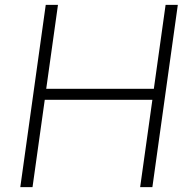

<svg xmlns="http://www.w3.org/2000/svg" viewBox="-20 -765 779 785"><path d="M63 0H113L163 -357H603L553 0H603L707 -745H657L609 -402H169L217 -745H167Z"/></svg>

Font: Mluvka ExtraLight
Style: Italic
Weight: 200
Italic angle: -8°
Designer: Modified by Jiří Krblich, Original typeface by Gumpita Rahayu
Foundry: Gumpita Rahayu & Jiří Krblich
Version: Version 2.000;Glyphs 3.1.1 (3134)